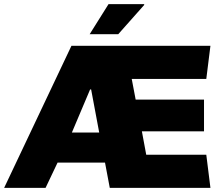

<svg xmlns="http://www.w3.org/2000/svg" viewBox="-33 -907 1064 927"><path d="M-13 0 312 -686H983L963 -526H603L622 -426H952V-273H652L673 -160H963L983 0H497L474 -122H245L187 0ZM314 -267H446L407 -475H402ZM400 -742 491 -887H662L664 -884L538 -742Z"/></svg>

Font: Chivo Medium Black
Style: Regular
Weight: 900
Version: Version 2.002